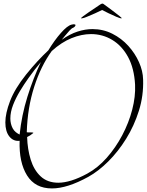

<svg xmlns="http://www.w3.org/2000/svg" viewBox="-20 -894 822 1076"><path d="M271 162Q177 162 131.5 89Q86 16 90 -105Q55 -101 32.5 -129Q10 -157 10 -208Q10 -259 36.5 -328Q63 -397 126 -476Q159 -517 190 -550.5Q221 -584 251 -612Q285 -668 321 -709Q357 -750 381 -756Q386 -757 389 -757.5Q392 -758 394 -758Q403 -758 403 -753Q403 -749 398.5 -744.5Q394 -740 389 -738Q382 -736 369 -722Q356 -708 344 -693Q332 -678 326 -671Q371 -703 414.5 -717Q458 -731 498 -731Q558 -731 609.5 -705Q661 -679 699 -637Q737 -595 759 -545.5Q781 -496 782 -448Q785 -358 758.5 -273.5Q732 -189 687 -116.5Q642 -44 586.5 11Q531 66 475 97Q357 162 271 162ZM307 130Q340 130 380.5 117.5Q421 105 469 79Q528 47 578 -9.5Q628 -66 665 -136Q702 -206 721 -279.5Q740 -353 737 -419Q732 -511 698 -574Q664 -637 609.5 -670Q555 -703 490 -703Q437 -703 380.5 -680Q324 -657 270 -608Q209 -524 171.5 -407Q134 -290 130 -153Q133 -152 136.5 -152Q140 -152 144 -152H155Q170 -152 166 -148Q148 -133 132 -126Q134 -58 152 0.5Q170 59 208 94.5Q246 130 307 130ZM90 -140Q101 -247 133.5 -351.5Q166 -456 209 -546Q192 -526 174.5 -503.5Q157 -481 140 -457Q115 -422 91.5 -383Q68 -344 53 -305Q38 -266 38 -230Q38 -200 51 -175Q58 -162 68.5 -153.5Q79 -145 90 -140ZM438 -791Q434 -791 434 -793Q434 -794 446.5 -803.5Q459 -813 477.5 -825.5Q496 -838 514 -850Q532 -862 542 -869Q550 -874 554 -874Q558 -874 565 -868Q575 -861 591 -849Q607 -837 623.5 -824.5Q640 -812 651 -803Q662 -794 662 -793Q662 -791 659 -791Q653 -791 633 -799.5Q613 -808 590 -819Q567 -830 552 -838Q538 -831 513 -819.5Q488 -808 466 -799.5Q444 -791 438 -791Z"/></svg>

Font: Inspiration
Style: Regular
Weight: 400
Designer: Robert E. Leuschke
Foundry: Robert E. Leuschke
Version: Version 2.010; ttfautohint (v1.8.3)